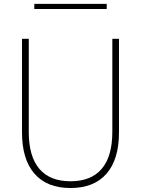

<svg xmlns="http://www.w3.org/2000/svg" viewBox="-20 -949 723 984"><path d="M92.8 -270V-750H127.4V-272.9Q127.4 -147.9 181.4 -84Q235.4 -20 341.3 -20Q447.3 -20 501.5 -84Q555.7 -147.9 555.7 -272.9V-750H589.8V-270Q589.8 -132.3 525.9 -58.8Q461.9 14.6 341.3 14.6Q220.7 14.6 156.7 -58.8Q92.8 -132.3 92.8 -270ZM155.8 -929.2H526.9V-902.8H155.8Z"/></svg>

Font: Spartan MB ExtLt
Style: Regular
Weight: 200
Designer: Matt Bailey, Mirko Velimirovic
Foundry: Matt Bailey
Version: Version 1.005